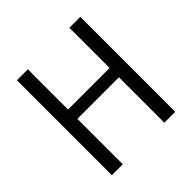

<svg xmlns="http://www.w3.org/2000/svg" viewBox="-189 -887 1044 1044"><g transform="rotate(-45 333.5 -365.0)"><path d="M89.8 0V-730H173.8V-420.9H493.2V-730H577.1V0H493.2V-349.1H173.8V0Z"/></g></svg>

Font: Shanggu Mono N
Style: Regular
Weight: 350
Designer: GuiWonder
Version: Version 1.021